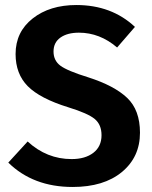

<svg xmlns="http://www.w3.org/2000/svg" viewBox="-20 -728 605 764"><path d="M284 -708Q424 -708 517 -621L446 -539Q377 -598 294 -598Q248 -598 220.5 -578.5Q193 -559 193 -523Q193 -487 220.5 -466.5Q248 -446 332 -420Q435 -387 486 -338.5Q537 -290 537 -200Q537 -103 465 -43.5Q393 16 269 16Q112 16 13 -81L90 -165Q166 -95 265 -95Q319 -95 351.5 -120Q384 -145 384 -190Q384 -232 357 -254.5Q330 -277 252 -301Q139 -336 90.5 -385Q42 -434 42 -513Q42 -601 110 -654.5Q178 -708 284 -708Z"/></svg>

Font: FiraSans
Style: Regular
Weight: 600
Designer: Carrois Corporate & Edenspiekermann AG
Foundry: Carrois Corporate GbR & Edenspiekermann AG
Version: Version 3.106;PS 003.106;hotconv 1.0.70;makeotf.lib2.5.58329